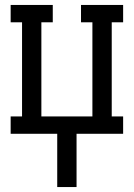

<svg xmlns="http://www.w3.org/2000/svg" viewBox="-20 -540 540 775"><path d="M211 215V0H23V-70H69V-450H23V-520H193V-450H147V-70H353V-450H307V-520H477V-450H431V-70H477V0H289V215Z"/></svg>

Font: Iosevka Curly Slab
Style: Regular
Weight: 400
Monospace: yes
Designer: Belleve Invis
Foundry: Belleve Invis
Version: Version 22.1.2; ttfautohint (v1.8.4)